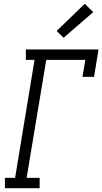

<svg xmlns="http://www.w3.org/2000/svg" viewBox="-20 -997 542 1017"><path d="M6 0V-55H60L163 -680H117V-735H502L478 -590H417L432 -680H225L121 -55H190V0ZM317 -797 280 -833 429 -977 474 -933Z"/></svg>

Font: Iosevka Curly Slab LtObl
Style: Regular
Weight: 300
Italic angle: -9°
Monospace: yes
Designer: Belleve Invis
Foundry: Belleve Invis
Version: Version 11.0.0; ttfautohint (v1.8.3)